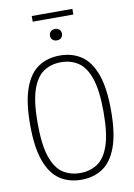

<svg xmlns="http://www.w3.org/2000/svg" viewBox="-107 -1079 804 1154"><g transform="rotate(-10 294.5 -501.5)"><path d="M294.5 9Q219 9 163.8 -27.8Q108.5 -64.5 78 -147.8Q47.5 -231 47.5 -370Q47.5 -509 78 -592.2Q108.5 -675.5 163.8 -712.2Q219 -749 294.5 -749Q370 -749 425.2 -712.2Q480.5 -675.5 511 -592.2Q541.5 -509 541.5 -370Q541.5 -231 511 -147.8Q480.5 -64.5 425.2 -27.8Q370 9 294.5 9ZM294.5 -32Q355 -32 400.2 -62Q445.5 -92 470.5 -165.2Q495.5 -238.5 495.5 -368Q495.5 -499.5 470.5 -573.5Q445.5 -647.5 400.2 -677.8Q355 -708 294.5 -708Q234 -708 188.8 -678Q143.5 -648 118.5 -574.8Q93.5 -501.5 93.5 -372Q93.5 -240.5 118.5 -166.5Q143.5 -92.5 188.8 -62.2Q234 -32 294.5 -32ZM294.5 -841.5Q278.5 -841.5 268.2 -850.8Q258 -860 258 -876Q258 -892 268.2 -901.8Q278.5 -911.5 294.5 -911.5Q310.5 -911.5 320.8 -901.8Q331 -892 331 -876Q331 -860 320.8 -850.8Q310.5 -841.5 294.5 -841.5ZM170.5 -977.5V-1012H418.5V-977.5Z"/></g></svg>

Font: Encode Sans Condensed Condensed ExtraLight
Style: Regular
Weight: 200
Width: 3
Designer: Multiple Designers
Foundry: Impallari Type
Version: Version 3.000; ttfautohint (v1.8.3) -l 8 -r 50 -G 200 -x 14 